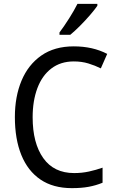

<svg xmlns="http://www.w3.org/2000/svg" viewBox="-20 -964 604 994"><path d="M362 -646Q294 -646 246 -609.5Q198 -573 173.5 -507.5Q149 -442 149 -357Q149 -223 204 -145.5Q259 -68 364 -68Q404 -68 440.5 -76Q477 -84 511 -96V-18Q477 -4 439.5 3Q402 10 352 10Q255 10 189.5 -34.5Q124 -79 90.5 -161.5Q57 -244 57 -358Q57 -464 91.5 -546.5Q126 -629 194 -676.5Q262 -724 362 -724Q460 -724 535 -685L502 -610Q472 -625 437.5 -635.5Q403 -646 362 -646ZM484 -934Q471 -915 446.5 -886.5Q422 -858 394 -830Q366 -802 344 -784H288V-796Q312 -828 338 -869Q364 -910 381 -944H484Z"/></svg>

Font: Noto Sans Sinhala SemiCondensed
Style: Regular
Weight: 400
Width: 4
Designer: Jelle Bosma - Monotype Design Team
Foundry: Monotype Imaging Inc.
Version: Version 2.006; ttfautohint (v1.8.4.7-5d5b)